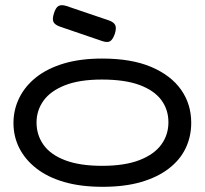

<svg xmlns="http://www.w3.org/2000/svg" viewBox="-20 -706 790 741"><path d="M376 15Q292 15 228 -3.5Q164 -22 120.5 -56Q77 -90 54.5 -134.5Q32 -179 32 -231Q32 -283 54.5 -328.5Q77 -374 120 -408Q163 -442 226.5 -461Q290 -480 374 -480Q488 -480 564 -447.5Q640 -415 679 -359.5Q718 -304 718 -232Q718 -179 696.5 -134Q675 -89 631.5 -55.5Q588 -22 524.5 -3.5Q461 15 376 15ZM374 -66Q461 -66 518 -88Q575 -110 602.5 -148Q630 -186 630 -234Q630 -283 602.5 -320Q575 -357 518.5 -378Q462 -399 373 -399Q287 -399 231 -377Q175 -355 148 -317.5Q121 -280 121 -233Q121 -185 148 -147Q175 -109 231.5 -87.5Q288 -66 374 -66ZM376 -547 212 -603Q192 -610 186.5 -621Q181 -632 188 -654Q195 -677 206 -683Q217 -689 236 -683L401 -627Q420 -620 425 -608.5Q430 -597 423 -575Q415 -553 405 -547Q395 -541 376 -547Z"/></svg>

Font: Fredoka Expanded
Style: Regular
Weight: 400
Width: 7
Designer: Ben Nathan
Foundry: Milena B. Brandão, Ben Nathan
Version: Version 2.001